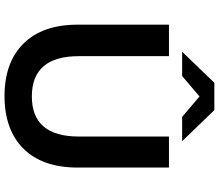

<svg xmlns="http://www.w3.org/2000/svg" viewBox="-78 -858 946 829"><g transform="rotate(90 394.5 -443.0)"><path d="M394 10Q249 10 167.5 -72Q86 -154 86 -306V-700H222V-311Q222 -108 396 -108Q569 -108 569 -311V-700H703V-306Q703 -154 621.5 -72Q540 10 394 10ZM203 -757 337 -896H455L589 -757H484L396 -832L308 -757Z"/></g></svg>

Font: Belfius21
Style: Bold
Weight: 700
Designer: Montserrat's base design by Julieta Ulanovsky, modified by Coast SPRL for Belfius Bank NV.
Foundry: Montserrat's base design by Julieta Ulanovsky, modified by Coast SPRL for Belfius Bank NV.
Version: Version 2.000;FEAKit 1.0